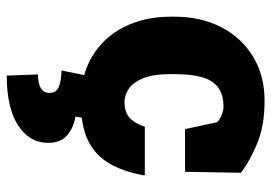

<svg xmlns="http://www.w3.org/2000/svg" viewBox="-138 -440 810 573"><g transform="rotate(90 266.5 -153.0)"><path d="M281.7 10.3Q203.1 10.3 146.5 -24.4Q89.8 -59.1 59.6 -119.6Q29.3 -180.2 29.3 -257.8V-269Q29.3 -348.6 60.8 -409.2Q92.3 -469.7 148.7 -503.9Q205.1 -538.1 280.3 -538.1Q356 -538.1 409.9 -515.1Q463.9 -492.2 495.1 -467.3L492.2 -300.8H364.7L344.2 -396.5Q335.9 -404.8 322 -410.2Q308.1 -415.5 298.8 -415.5Q262.2 -415.5 240.7 -399.7Q219.2 -383.8 210 -351.6Q200.7 -319.3 200.7 -269V-257.8Q200.7 -205.6 213.1 -175.5Q225.6 -145.5 244.6 -132.8Q263.7 -120.1 283.7 -120.1Q314.5 -120.1 331.3 -135.5Q348.1 -150.9 357.4 -180.7H501L502.9 -177.7Q491.2 -114.7 466.3 -73Q441.4 -31.2 397.2 -10.5Q353 10.3 281.7 10.3ZM205.1 231.4 201.7 138.2Q227.5 138.2 242.2 129.9Q256.8 121.6 256.8 104Q256.8 84.5 240 76.7Q223.1 68.8 189.9 67.9L204.6 -4.9H332.5L327.6 26.4Q360.8 31.7 383.3 51Q405.8 70.3 405.8 107.9Q405.8 164.1 353.3 197.8Q300.8 231.4 205.1 231.4Z"/></g></svg>

Font: Roboto Slab LO Black
Style: Regular
Weight: 900
Designer: Google
Version: Version 2.000